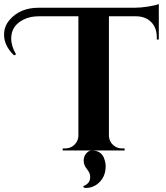

<svg xmlns="http://www.w3.org/2000/svg" viewBox="-95 -739 813 943"><path d="M-26 -467Q-75 -514 -75 -568Q-75 -610 -48 -641Q3 -701 95 -701H566Q597 -701 633.5 -707Q670 -713 685 -719V-545H675V-557Q675 -602 648 -630Q621 -658 575 -659H440V-72Q442 -36 473 -18Q487 -10 504 -10H517V0H213V-10H226Q252 -10 270.5 -28Q289 -46 290 -71V-659H95Q54 -659 23 -644Q-40 -614 -40 -550Q-40 -512 -16 -472ZM314 175Q348 163 348 130Q348 111 332 91.5Q316 72 316 50Q316 28 329 14Q342 0 355 0Q400 0 415 35Q424 59 424 77Q424 134 382 166Q357 184 329 184Q323 184 317 183Z"/></svg>

Font: Cinzel Decorative
Style: Bold
Weight: 700
Version: Version 1.002;PS 001.002;hotconv 1.0.56;makeotf.lib2.0.21325